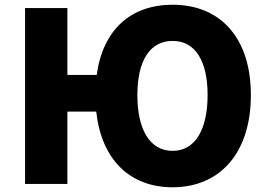

<svg xmlns="http://www.w3.org/2000/svg" viewBox="-20 -778 1133 812"><path d="M710 -140C613 -140 561 -231 561 -376C561 -520 613 -605 710 -605C806 -605 858 -520 858 -376C858 -231 806 -140 710 -140ZM265 -461V-744H86V0H265V-306H387C409 -104 528 14 710 14C911 14 1041 -132 1041 -376C1041 -619 911 -758 710 -758C533 -758 415 -652 389 -461Z"/></svg>

Font: Noto Sans T Chinese Black
Style: Bold
Weight: 900
Designer: Ryoko NISHIZUKA (kana & ideographs); Paul D. Hunt (Latin, Greek & Cyrillic); Wenlong ZHANG (bopomofo); Sandoll Communica
Foundry: Adobe Systems Incorporated
Version: Version 1.000;PS 1;hotconv 1.0.78;makeotf.lib2.5.61930